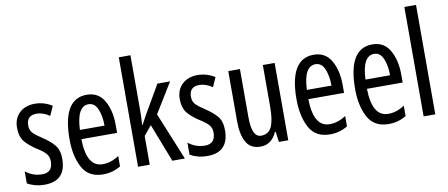

<svg xmlns="http://www.w3.org/2000/svg" viewBox="-68 -1031 3063 1313"><g transform="rotate(-10 1463.5 -375.0)"><path d="M300 -144Q300 -206 270 -241Q240 -276 192 -307Q147 -336 128.5 -356Q110 -376 110 -408Q110 -478 180 -478Q224 -478 270 -447L299 -512Q244 -547 179 -547Q113 -547 72.5 -508.5Q32 -470 32 -406Q32 -344 61.5 -308.5Q91 -273 140 -242Q184 -215 202 -193.5Q220 -172 220 -141Q220 -63 148 -63Q82 -63 32 -104V-20Q54 -7 84.5 1.5Q115 10 152 10Q300 10 300 -144Z M540 -546Q372 -546 372 -265Q372 -148 414.5 -69Q457 10 558 10Q625 10 680 -24V-96Q625 -59 567 -59Q455 -59 452 -253H700V-309Q700 -409 660.5 -477.5Q621 -546 540 -546ZM541 -480Q584 -480 604 -431.5Q624 -383 624 -317H453Q460 -480 541 -480Z M882 -760H801V0H882V-199L936 -265L1039 0H1126L991 -330L1118 -537H1030L915 -339Q897 -307 881 -276H878Q880 -302 881 -328.5Q882 -355 882 -383Z M1430 -144Q1430 -206 1400 -241Q1370 -276 1322 -307Q1277 -336 1258.5 -356Q1240 -376 1240 -408Q1240 -478 1310 -478Q1354 -478 1400 -447L1429 -512Q1374 -547 1309 -547Q1243 -547 1202.5 -508.5Q1162 -470 1162 -406Q1162 -344 1191.5 -308.5Q1221 -273 1270 -242Q1314 -215 1332 -193.5Q1350 -172 1350 -141Q1350 -63 1278 -63Q1212 -63 1162 -104V-20Q1184 -7 1214.5 1.5Q1245 10 1282 10Q1430 10 1430 -144Z M1844 -537H1762V-251Q1762 -155 1741 -109Q1720 -63 1667 -63Q1603 -63 1603 -202V-537H1522V-187Q1522 -97 1551.5 -43.5Q1581 10 1651 10Q1728 10 1764 -72H1769L1779 0H1844Z M2116 -546Q1948 -546 1948 -265Q1948 -148 1990.5 -69Q2033 10 2134 10Q2201 10 2256 -24V-96Q2201 -59 2143 -59Q2031 -59 2028 -253H2276V-309Q2276 -409 2236.5 -477.5Q2197 -546 2116 -546ZM2117 -480Q2160 -480 2180 -431.5Q2200 -383 2200 -317H2029Q2036 -480 2117 -480Z M2523 -546Q2355 -546 2355 -265Q2355 -148 2397.5 -69Q2440 10 2541 10Q2608 10 2663 -24V-96Q2608 -59 2550 -59Q2438 -59 2435 -253H2683V-309Q2683 -409 2643.5 -477.5Q2604 -546 2523 -546ZM2524 -480Q2567 -480 2587 -431.5Q2607 -383 2607 -317H2436Q2443 -480 2524 -480Z M2865 0H2784V-760H2865Z"/></g></svg>

Font: Noto Sans Display Condensed
Style: Regular
Weight: 400
Width: 3
Designer: Monotype Design Team
Foundry: Monotype Imaging Inc.
Version: Version 1.900